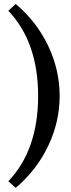

<svg xmlns="http://www.w3.org/2000/svg" viewBox="-20 -763 354 954"><path d="M58.1 170.4 21.5 137.7Q169.4 -18.1 169.4 -286.1Q169.4 -553.7 21.5 -709.5L58.1 -743.2Q161.1 -656.7 218.8 -536.4Q276.4 -416 276.4 -286.1Q276.4 -156.7 218.8 -36.6Q161.1 83.5 58.1 170.4Z"/></svg>

Font: Elstob 14pt Medium
Style: Regular
Weight: 500
Designer: Peter S. Baker
Version: Version 1.015